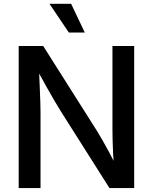

<svg xmlns="http://www.w3.org/2000/svg" viewBox="-20 -963 783 983"><path d="M75.7 0V-727.5H201.2L476.6 -292.5Q488.8 -272.5 505.4 -243.9Q522 -215.3 540.5 -180.4Q559.1 -145.5 577.1 -106.4L564 -98.1Q561 -135.3 559.1 -175Q557.1 -214.8 556.4 -249.8Q555.7 -284.7 555.7 -307.1V-727.5H667V0H540.5L293.9 -389.2Q276.9 -416.5 258.1 -448.2Q239.3 -480 216.1 -522Q192.9 -564 161.6 -620.6L178.7 -627.4Q181.2 -573.2 183.1 -526.9Q185.1 -480.5 186.3 -445.6Q187.5 -410.6 187.5 -390.1V0ZM332.5 -796.4 233.4 -943.4H344.2L414.1 -796.4Z"/></svg>

Font: Inter 20pt Medium
Style: Regular
Weight: 500
Version: Version 4.001;git-66647c0bb